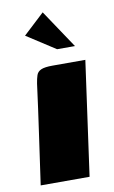

<svg xmlns="http://www.w3.org/2000/svg" viewBox="-80 -719 454 762"><g transform="rotate(-10 147.5 -337.5)"><path d="M21 0Q35 -100 49.5 -200.5Q64 -301 77 -401Q80 -420 84.5 -433.5Q89 -447 103.5 -453.5Q118 -460 150 -460H282L218 0ZM179 -521 63 -596 148 -675 251 -521Z"/></g></svg>

Font: Genos ExtraBold
Style: Italic
Weight: 800
Italic angle: -8°
Version: Version 1.010